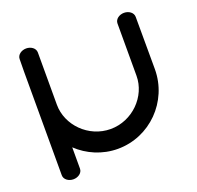

<svg xmlns="http://www.w3.org/2000/svg" viewBox="-120 -729 958 932"><g transform="rotate(-20 359.5 -263.0)"><path d="M59 -497.5C58.9 -495.7 59.1 36.5 59.1 37C59 59.5 81.9 75 106.1 75C130.3 75 153.2 59.7 153.2 37V-72.9C206.2 -22.6 279.3 10 359.6 10C525.3 10 660 -125.6 660 -292.6C660 -454.2 659.3 -562.6 659.3 -562.6C659.3 -585.3 636.4 -600.6 612.3 -600.6C588.1 -600.6 565.2 -585.3 565.2 -562.6L565.2 -292.6C565.2 -186.8 473 -92.5 359.6 -92.5C246.1 -92.5 153.9 -186.8 153.9 -292.6C153.9 -404.1 153.9 -562.6 153.9 -562.6C153.9 -585.4 131 -600.6 106.9 -600.6C82.7 -600.6 59.8 -585.2 59.8 -562.7C59.8 -561 59.1 -538.5 59 -497.5Z"/></g></svg>

Font: Hi.
Style: Black
Weight: 400
Designer: Mew Too, Robert Jablonski
Foundry: Cannot Into Space Fonts
Version: Version 1.996